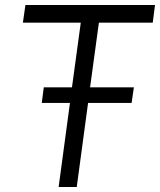

<svg xmlns="http://www.w3.org/2000/svg" viewBox="-20 -743 636 763"><path d="M587 -653 596 -723H81L71 -653H301L266 -396H154L146 -334H258L213 0H285L330 -334H503L512 -396H338L373 -653Z"/></svg>

Font: United Sans Light
Style: Italic
Weight: 300
Italic angle: -8°
Designer: Pablo Impallari, Rodrigo Fuenzalida (Modified by Dan O. Williams)
Version: Version 1.000;PS 001.000;hotconv 1.0.88;makeotf.lib2.5.64775